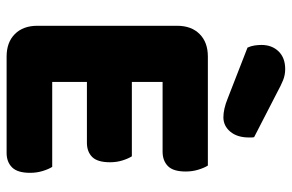

<svg xmlns="http://www.w3.org/2000/svg" viewBox="-171 -709 883 581"><g transform="rotate(90 270.5 -418.5)"><path d="M58 -513Q58 -556 83 -581Q108 -606 151 -606H481Q488 -595 493.5 -577Q499 -559 499 -539Q499 -501 482.5 -485Q466 -469 439 -469H228V-376H453Q460 -365 465.5 -347.5Q471 -330 471 -310Q471 -272 455 -256Q439 -240 412 -240H228V-135H485Q492 -124 497.5 -106Q503 -88 503 -68Q503 -30 486.5 -13.5Q470 3 443 3H151Q108 3 83 -22Q58 -47 58 -90ZM124 -726Q119 -737 117.5 -748Q116 -759 116 -768Q116 -800 135.5 -820Q155 -840 189 -840Q207 -840 223 -833.5Q239 -827 259 -816L395 -746Q396 -742 396 -738Q396 -734 396 -730Q396 -695 378.5 -674Q361 -653 335 -653Q310 -653 278 -666Z"/></g></svg>

Font: Baloo Tammudu
Style: Regular
Weight: 400
Designer: Omkar Shende and Ek Type
Foundry: Ek Type
Version: Version 1.443;PS 1.000;hotconv 16.6.51;makeotf.lib2.5.65220;